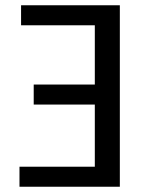

<svg xmlns="http://www.w3.org/2000/svg" viewBox="-20 -709 575 729"><path d="M435 -689V0H54V-76H340V-312H108V-388H340V-613H60V-689Z"/></svg>

Font: FiraGOUPP
Style: Medium
Weight: 400
Designer: bBox Type
Foundry: bBox Type GmbH
Version: Version 1.001